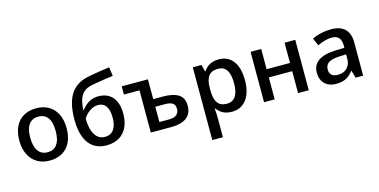

<svg xmlns="http://www.w3.org/2000/svg" viewBox="-91 -1258 3929 1991"><g transform="rotate(-15 1873.5 -263.0)"><path d="M49.3 -271.5Q49.3 -359.4 79.8 -422.1Q110.4 -484.9 167.7 -518.1Q225.1 -551.3 304.7 -551.3Q382.3 -551.3 439.2 -517.1Q496.1 -482.9 526.6 -419.7Q557.1 -356.4 557.1 -271.5Q557.1 -183.6 526.9 -120.4Q496.6 -57.1 439 -23.7Q381.3 9.8 301.8 9.8Q224.1 9.8 167 -25.4Q109.9 -60.5 79.6 -124.3Q49.3 -188 49.3 -271.5ZM404.3 -127.4Q439.9 -175.3 439.9 -271.5Q439.9 -370.6 401.4 -418.5Q366.7 -461.9 302.7 -461.9Q246.6 -461.9 212.4 -426.8Q166.5 -379.4 166.5 -271.5Q166.5 -179.2 202.1 -129.4Q235.8 -79.6 303.7 -79.6Q370.1 -79.6 404.3 -127.4Z M657.7 -333Q657.7 -514.6 723.1 -610.8Q779.8 -695.3 893.6 -723.6Q914.6 -728.5 958 -736.6Q1001.5 -744.6 1042.5 -750.5L1146 -765.6L1159.2 -669.9L1132.8 -666.5L1082.5 -659.7Q933.1 -637.7 893.6 -625Q834 -605.5 805.7 -553.7Q777.3 -502 772 -405.3H777.3Q851.1 -504.4 957.5 -504.4Q1022.9 -504.4 1069.1 -476.6Q1115.2 -448.7 1139.4 -395Q1163.6 -341.3 1163.6 -264.6Q1163.6 -179.2 1133.8 -117.4Q1104 -55.7 1047.4 -22.9Q990.7 9.8 912.1 9.8Q831.5 9.8 774.7 -28.8Q717.8 -67.4 687.7 -144.3Q657.7 -221.2 657.7 -333ZM1046.4 -253.4Q1046.4 -334.5 1017.1 -376Q987.8 -417.5 932.1 -417.5Q887.2 -417.5 844 -388.7Q800.8 -359.9 773.4 -314.5Q773.4 -260.3 783.7 -215.1Q793.9 -169.9 814 -138.7Q851.1 -79.6 918.5 -79.6Q980.5 -79.6 1013.4 -124Q1046.4 -168.5 1046.4 -253.4Z M1388.2 -453.1H1220.7V-541H1502.4V-328.6H1603Q1715.3 -328.6 1772.7 -291.7Q1830.1 -254.9 1830.1 -170.9Q1830.1 -85.9 1773.2 -43Q1716.3 0 1605.5 0H1388.2ZM1714.4 -168Q1714.4 -209.5 1688.7 -228Q1663.1 -246.6 1603 -246.6H1502.4V-82.5H1605.5Q1659.2 -82.5 1686.8 -104.5Q1714.4 -126.5 1714.4 -168Z M1983.9 -541H2078.1L2095.7 -467.8H2101.1Q2155.3 -551.3 2263.2 -551.3Q2329.6 -551.3 2376.5 -518.6Q2423.3 -485.8 2447.8 -422.9Q2472.2 -359.9 2472.2 -271Q2472.2 -184.1 2446.5 -120.8Q2420.9 -57.6 2372.8 -23.9Q2324.7 9.8 2259.8 9.8Q2206.5 9.8 2167.5 -9Q2128.4 -27.8 2098.1 -69.3H2092.8Q2098.1 -4.9 2098.1 28.8V240.2H1983.9ZM2354.5 -271Q2354.5 -366.7 2324.2 -412.6Q2293.9 -458.5 2230.5 -458.5Q2161.6 -458.5 2129.9 -416.5Q2098.1 -374.5 2098.1 -286.1V-271Q2098.1 -204.1 2112.1 -163.3Q2126 -122.6 2154.8 -103.5Q2183.6 -84.5 2230.5 -84.5Q2291.5 -84.5 2323 -131.6Q2354.5 -178.7 2354.5 -271Z M2604 -541H2718.3V-323.7H2969.2V-541H3084V0H2969.2V-235.4H2718.3V0H2604Z M3587.4 0 3564 -79.1H3560.1Q3521.5 -29.8 3480.2 -10Q3439 9.8 3377.9 9.8Q3326.2 9.8 3288.8 -9.8Q3251.5 -29.3 3231.4 -66.2Q3211.4 -103 3211.4 -153.8Q3211.4 -235.8 3274.2 -279.3Q3336.9 -322.8 3458 -326.7L3554.7 -329.6V-352.1Q3554.7 -409.2 3530 -437.5Q3505.4 -465.8 3454.1 -465.8Q3386.7 -465.8 3300.3 -424.8L3265.1 -505.4Q3356.9 -550.8 3471.2 -550.8Q3567.9 -550.8 3617.9 -501.7Q3668 -452.6 3668 -357.4V0ZM3554.2 -211.4V-259.3L3483.9 -256.3Q3402.3 -252.9 3365.7 -229Q3329.1 -205.1 3329.1 -155.8Q3329.1 -117.7 3351.8 -96.9Q3374.5 -76.2 3417 -76.2Q3458 -76.2 3489 -92.5Q3520 -108.9 3537.1 -139.6Q3554.2 -170.4 3554.2 -211.4Z"/></g></svg>

Font: Viking Open Sans Light
Style: Bold
Weight: 600
Foundry: Ascender Corporation
Version: Version 2.001